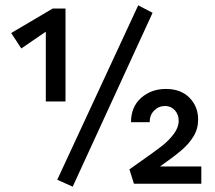

<svg xmlns="http://www.w3.org/2000/svg" viewBox="-20 -690 806 721"><path d="M553 -642 253 11 195 -15 499 -670ZM152 -309V-571L60 -508L22 -566L178 -658H226V-309ZM736 -65V0H483L466 -54L507 -83Q560 -120 587.5 -141.5Q615 -163 633 -187.5Q651 -212 651 -237Q651 -260 636.5 -276Q622 -292 600 -292Q576 -292 559 -275Q542 -258 542 -231H472Q472 -289 510 -322.5Q548 -356 603 -356Q659 -356 691.5 -323Q724 -290 724 -241Q724 -206 706.5 -177.5Q689 -149 660 -124.5Q631 -100 581 -65Z"/></svg>

Font: Ysabeau Infant Semibold
Style: Regular
Weight: 600
Designer: Christian Thalmann (Catharsis Fonts)
Version: Version 0.003